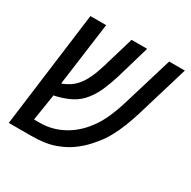

<svg xmlns="http://www.w3.org/2000/svg" viewBox="-144 -768 901 907"><g transform="rotate(30 306.5 -315.0)"><path d="M16.1 0 97.7 -629.9H183.6L134.3 -264.2L123.5 -287.6Q127.9 -287.1 133.1 -286.4Q138.2 -285.6 141.6 -286.1Q162.1 -294.4 180.4 -306.4Q198.7 -318.4 214.8 -337.9Q231 -357.9 244.9 -387.5Q258.8 -417 271.5 -459L322.3 -629.9H407.2L354 -448.2Q339.8 -402.8 324 -366.2Q308.1 -329.6 285.6 -300.8Q258.3 -266.1 222.2 -247.8Q186 -229.5 139.2 -218.8Q132.3 -218.8 127.4 -218.8Q122.6 -218.8 116.7 -220.2Q110.8 -221.7 100.1 -226.6L140.6 -259.8L111.3 -73.7H143.6Q208.5 -73.7 266.8 -104.7Q325.2 -135.7 368.2 -193.4Q393.1 -226.1 411.9 -268.3Q430.7 -310.5 444.3 -355.5L527.3 -629.9H612.8L528.8 -350.6Q516.6 -310.1 501.2 -270.5Q485.8 -231 466.3 -195.8Q446.8 -160.6 421.9 -132.3Q393.6 -96.7 357.4 -68.4Q321.3 -40 279.3 -23.9Q247.1 -10.3 210.7 -5.1Q174.3 0 132.3 0Z"/></g></svg>

Font: Open Sans Condensed Medium
Style: Italic
Weight: 500
Width: 3
Italic angle: -12°
Designer: Monotype Design Team
Foundry: Monotype Imaging Inc.
Version: Version 3.000